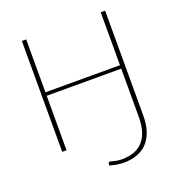

<svg xmlns="http://www.w3.org/2000/svg" viewBox="-155 -830 1061 1144"><g transform="rotate(-20 375.5 -258.0)"><path d="M639.5 -703V-40Q639.5 18.5 625 61.2Q610.5 104 583.8 131.8Q557 159.5 519.2 173Q481.5 186.5 435.5 186.5Q394 186.5 346.5 172Q347 168.5 347.5 165.2Q348 162 348.5 159Q349.5 156 351 153.8Q352.5 151.5 357.5 151.5Q362.5 151.5 368.8 153.5Q375 155.5 384 157.8Q393 160 405 161.8Q417 163.5 433.5 163.5Q474.5 163.5 507.5 151.8Q540.5 140 563.5 115.2Q586.5 90.5 599 52.2Q611.5 14 611.5 -39.5V-345.5H139V0H111.5V-703H139V-367.5H611.5V-703Z"/></g></svg>

Font: Lato ExtraLight
Style: Regular
Weight: 275
Designer: Lukasz Dziedzic with Adam Twardoch and Botio Nikoltchev
Foundry: tyPoland Lukasz Dziedzic
Version: Version 2.015; 2015-08-06; http://www.latofonts.com/